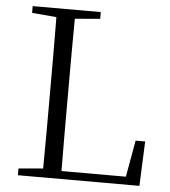

<svg xmlns="http://www.w3.org/2000/svg" viewBox="-52 -772 725 820"><g transform="rotate(5 310.5 -362.5)"><path d="M55 -696 160 -687C161 -590 161 -490 161 -390V-329C161 -234 161 -136 160 -38L55 -29V0H576L584 -191H543L515 -34H239C238 -134 238 -232 238 -316V-373C238 -488 238 -589 239 -687L347 -696V-725H55Z"/></g></svg>

Font: Noto Serif CJK SC Light
Style: Regular
Weight: 300
Designer: Ryoko NISHIZUKA 西塚涼子 (kana & ideographs); Frank Grießhammer (Latin, Greek & Cyrillic); Wenlong ZHANG 张文龙 (bopomofo); San
Foundry: Adobe
Version: Version 2.001;hotconv 1.1.0;makeotfexe 2.6.0